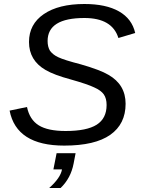

<svg xmlns="http://www.w3.org/2000/svg" viewBox="-20 -718 707 960"><path d="M301 10Q62 10 28 -165L115 -183Q128 -120 173.5 -91.5Q219 -63 308 -63Q414 -63 463.5 -94.5Q513 -126 513 -193Q513 -226 499 -246Q485 -266 451 -281Q418 -297 333 -321Q251 -343 208 -368Q125 -416 125 -508Q125 -597 199 -647.5Q273 -698 402 -698Q510 -698 575 -661Q640 -624 656 -553L572 -528Q541 -628 402 -628Q218 -628 218 -513Q218 -484 230 -464Q245 -444 271 -432Q300 -418 385 -396Q482 -368 522 -344Q608 -295 608 -199Q608 -98 531.5 -44Q455 10 301 10ZM283 222H226Q283 171 290 129H247L263 48H358L348 100Q334 173 283 222Z"/></svg>

Font: Libra Sans
Style: Italic
Weight: 400
Italic angle: -12°
Foundry: Context Ltd
Version: Version 1.002